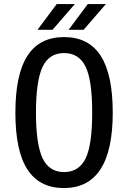

<svg xmlns="http://www.w3.org/2000/svg" viewBox="-20 -928 642 962"><path d="M264.2 -907.7H355L243.2 -778.8H168ZM419.9 -907.7H510.7L398.9 -778.8H323.7ZM300.3 14.2Q177.7 14.2 117.4 -78.9Q57.1 -171.9 57.1 -363.3Q57.1 -554.7 117.4 -648.4Q177.7 -742.2 300.8 -742.2Q424.3 -742.2 484.6 -648.4Q544.9 -554.7 544.9 -363.8Q544.9 14.2 300.3 14.2ZM300.8 -65.9Q376 -65.9 409.2 -134.8Q441.9 -201.7 441.9 -363.8Q441.9 -525.9 409.2 -593.3Q376 -662.1 300.8 -662.1Q226.6 -662.1 193.4 -593.3Q160.2 -522.9 160.2 -363.8Q160.2 -205.1 193.4 -134.8Q226.6 -65.9 300.8 -65.9Z"/></svg>

Font: Vazir Code Hack
Style: Code-Hack
Weight: 400
Foundry: DejaVu fonts team - Redesigned by Saber Rastikerdar
Version: Version 1.1.2